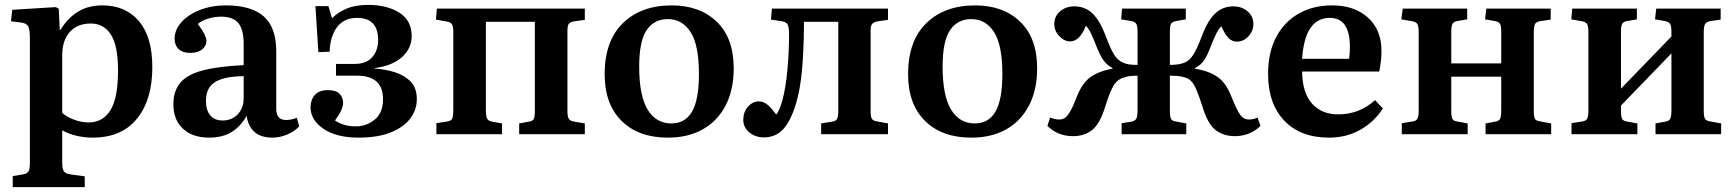

<svg xmlns="http://www.w3.org/2000/svg" viewBox="-20 -548 7089 784"><path d="M32 216V171L74 164Q89 162 95.5 153Q102 144 102 118V-393Q102 -429 95 -441Q88 -453 66 -456L25 -461L30 -508L208 -519L220 -512L224 -426H227Q256 -474 298 -500Q340 -526 398 -526Q493 -526 547.5 -461.5Q602 -397 602 -273Q602 -141 539.5 -63.5Q477 14 358 14Q324 14 291 6Q258 -2 234 -16V117Q234 141 240.5 151Q247 161 267 164L326 172V216ZM342 -48Q400 -48 431 -98Q462 -148 462 -260Q462 -361 433 -406.5Q404 -452 351 -452Q296 -452 265 -417.5Q234 -383 234 -321V-87Q252 -71 282 -59.5Q312 -48 342 -48Z M834 14Q766 14 727 -22.5Q688 -59 688 -122Q688 -177 716.5 -210.5Q745 -244 808 -260.5Q871 -277 975 -282V-369Q975 -427 953.5 -453.5Q932 -480 882 -480Q855 -480 828.5 -471.5Q802 -463 788 -450Q808 -423 815.5 -407Q823 -391 823 -381Q823 -361 805.5 -346.5Q788 -332 758 -332Q726 -332 709.5 -347.5Q693 -363 693 -390Q693 -426 720.5 -457Q748 -488 795.5 -507Q843 -526 903 -526Q1006 -526 1057 -481Q1108 -436 1108 -338V-104Q1108 -58 1148 -58Q1169 -58 1192 -67L1202 -32Q1181 -10 1151 2Q1121 14 1093 14Q1045 14 1019 -9.5Q993 -33 987 -75Q963 -32 926 -9Q889 14 834 14ZM889 -56Q927 -56 951 -81.5Q975 -107 975 -147V-237Q895 -236 858 -213Q821 -190 821 -136Q821 -98 838.5 -77Q856 -56 889 -56Z M1444 14Q1354 14 1301 -22Q1248 -58 1248 -110Q1248 -140 1265.5 -160Q1283 -180 1318 -180Q1353 -180 1367 -164.5Q1381 -149 1381 -128Q1381 -101 1348 -56Q1366 -44 1386.5 -38Q1407 -32 1433 -32Q1476 -32 1510 -59.5Q1544 -87 1544 -143Q1544 -192 1517 -215.5Q1490 -239 1438 -239H1352V-287H1429Q1475 -287 1499.5 -314Q1524 -341 1524 -385Q1524 -475 1438 -475Q1385 -475 1356.5 -437.5Q1328 -400 1326 -337L1280 -335L1268 -523H1321L1336 -473Q1358 -497 1394.5 -512.5Q1431 -528 1483 -528Q1561 -528 1611 -496Q1661 -464 1661 -401Q1661 -350 1621 -314.5Q1581 -279 1510 -270V-268Q1555 -265 1594 -252.5Q1633 -240 1657.5 -214Q1682 -188 1682 -143Q1682 -100 1655.5 -64.5Q1629 -29 1576 -7.5Q1523 14 1444 14Z M1762 0V-45L1806 -52Q1822 -54 1826.5 -63.5Q1831 -73 1831 -102V-418Q1831 -441 1825 -449.5Q1819 -458 1804 -460L1760 -468L1764 -513H2368V-467L2326 -461Q2308 -458 2302.5 -450.5Q2297 -443 2297 -422V-96Q2297 -72 2302.5 -63Q2308 -54 2327 -51L2368 -44V0H2100V-44L2138 -51Q2155 -53 2159.5 -62Q2164 -71 2164 -98V-459H1964V-97Q1964 -74 1969 -64Q1974 -54 1990 -51L2030 -44V0Z M2707 14Q2587 14 2518 -54.5Q2449 -123 2449 -245Q2449 -381 2523.5 -453.5Q2598 -526 2723 -526Q2837 -526 2906.5 -459.5Q2976 -393 2976 -269Q2976 -181 2943 -117.5Q2910 -54 2850 -20Q2790 14 2707 14ZM2721 -44Q2778 -44 2806 -92.5Q2834 -141 2834 -246Q2834 -364 2800 -417Q2766 -470 2707 -470Q2651 -470 2620.5 -425Q2590 -380 2590 -276Q2590 -157 2624.5 -100.5Q2659 -44 2721 -44Z M3100 13Q3064 13 3039.5 -7.5Q3015 -28 3015 -59Q3015 -90 3034 -112Q3053 -134 3079 -134Q3099 -134 3116 -118.5Q3133 -103 3150 -80Q3163 -97 3175 -139Q3188 -187 3195 -260.5Q3202 -334 3202 -409Q3202 -436 3196.5 -447Q3191 -458 3174 -461L3128 -468L3132 -513H3606V-467L3565 -461Q3547 -458 3541 -450Q3535 -442 3535 -422V-94Q3535 -71 3540.5 -62.5Q3546 -54 3563 -52L3606 -44V0H3333V-44L3376 -51Q3393 -53 3398 -62.5Q3403 -72 3403 -96V-459H3263Q3263 -389 3259 -318.5Q3255 -248 3246 -193Q3230 -100 3195.5 -43.5Q3161 13 3100 13Z M3946 14Q3826 14 3757 -54.5Q3688 -123 3688 -245Q3688 -381 3762.5 -453.5Q3837 -526 3962 -526Q4076 -526 4145.5 -459.5Q4215 -393 4215 -269Q4215 -181 4182 -117.5Q4149 -54 4089 -20Q4029 14 3946 14ZM3960 -44Q4017 -44 4045 -92.5Q4073 -141 4073 -246Q4073 -364 4039 -417Q4005 -470 3946 -470Q3890 -470 3859.5 -425Q3829 -380 3829 -276Q3829 -157 3863.5 -100.5Q3898 -44 3960 -44Z M4362 8Q4299 8 4257 -34L4268 -68Q4288 -60 4305 -60Q4319 -60 4329 -67Q4339 -74 4350.5 -94Q4362 -114 4377 -153Q4399 -209 4432.5 -233Q4466 -257 4523 -268V-270Q4500 -282 4485.5 -302.5Q4471 -323 4457 -359Q4444 -393 4435 -411.5Q4426 -430 4414 -443Q4389 -379 4350 -379Q4326 -379 4305.5 -400.5Q4285 -422 4285 -450Q4285 -481 4308.5 -501.5Q4332 -522 4367 -522Q4410 -522 4440 -494Q4470 -466 4494 -404Q4515 -347 4529.5 -324.5Q4544 -302 4564 -293Q4576 -287 4590.5 -285Q4605 -283 4625 -283V-417Q4625 -441 4620 -450Q4615 -459 4600 -462L4558 -469L4562 -513H4822V-469L4782 -462Q4766 -459 4761.5 -450Q4757 -441 4757 -416V-283Q4777 -283 4792.5 -285.5Q4808 -288 4821 -294Q4839 -303 4853.5 -326Q4868 -349 4889 -404Q4912 -465 4942.5 -493.5Q4973 -522 5016 -522Q5051 -522 5074.5 -501.5Q5098 -481 5098 -450Q5098 -421 5077.5 -399.5Q5057 -378 5031 -378Q5011 -378 4996.5 -392.5Q4982 -407 4967 -441Q4955 -428 4946 -410Q4937 -392 4924 -359Q4910 -321 4896.5 -301.5Q4883 -282 4859 -270V-268Q4917 -258 4952 -233.5Q4987 -209 5008 -154Q5024 -114 5035 -94Q5046 -74 5056.5 -67Q5067 -60 5080 -60Q5098 -60 5115 -68L5127 -34Q5106 -13 5079 -2.5Q5052 8 5023 8Q4976 8 4943.5 -17Q4911 -42 4890 -113Q4876 -156 4865.5 -181Q4855 -206 4843 -218Q4831 -230 4813 -233Q4801 -237 4786.5 -238Q4772 -239 4757 -239V-95Q4757 -72 4761.5 -63Q4766 -54 4781 -52L4824 -44V0H4560V-45L4599 -51Q4615 -54 4620 -63.5Q4625 -73 4625 -98V-239Q4614 -239 4599.5 -238Q4585 -237 4575 -233Q4544 -226 4528 -200Q4512 -174 4493 -113Q4472 -43 4440 -17.5Q4408 8 4362 8Z M5407 14Q5290 14 5224 -55.5Q5158 -125 5158 -246Q5158 -334 5191 -396.5Q5224 -459 5283 -492.5Q5342 -526 5419 -526Q5511 -526 5566 -476Q5621 -426 5621 -340Q5621 -300 5612 -256H5297Q5298 -169 5337.5 -125Q5377 -81 5444 -81Q5487 -81 5524 -95Q5561 -109 5595 -139L5627 -105Q5590 -49 5533.5 -17.5Q5477 14 5407 14ZM5297 -308H5489Q5492 -331 5492 -357Q5492 -475 5410 -475Q5360 -475 5331.5 -434.5Q5303 -394 5297 -308Z M5704 0V-45L5748 -52Q5763 -54 5768 -63.5Q5773 -73 5773 -99V-416Q5773 -440 5768 -449Q5763 -458 5748 -461L5702 -469L5708 -513H5971V-469L5930 -462Q5915 -459 5910.5 -450Q5906 -441 5906 -416V-289H6110V-419Q6110 -442 6105 -450.5Q6100 -459 6084 -462L6044 -469L6049 -513H6312V-468L6271 -462Q6253 -459 6248 -450Q6243 -441 6243 -417V-94Q6243 -71 6248 -62.5Q6253 -54 6271 -52L6314 -44V0H6046V-44L6084 -51Q6100 -53 6105 -62Q6110 -71 6110 -96V-235H5906V-95Q5906 -72 5910.5 -63Q5915 -54 5930 -52L5973 -44V0Z M6397 0V-45L6441 -52Q6456 -54 6461 -63.5Q6466 -73 6466 -99V-416Q6466 -440 6461 -449Q6456 -458 6441 -461L6396 -469L6400 -513H6664V-469L6623 -462Q6608 -459 6603.5 -450Q6599 -441 6599 -416V-186L6805 -399V-419Q6805 -442 6799.5 -450.5Q6794 -459 6779 -462L6738 -469L6743 -513H7006V-468L6965 -462Q6948 -459 6942.5 -450Q6937 -441 6937 -417V-94Q6937 -71 6942.5 -62.5Q6948 -54 6965 -52L7008 -44V0H6740V-44L6778 -51Q6794 -53 6799.5 -62Q6805 -71 6805 -96V-330L6599 -117V-95Q6599 -72 6603.5 -63Q6608 -54 6623 -52L6666 -44V0Z"/></svg>

Font: Literata 36pt SemiBold
Style: Regular
Weight: 600
Designer: Latin by Veronika Burian and Jose Scaglione. Greek by Irene Vlachou. Cyrillic by Vera Evstafieva.
Foundry: TypeTogether
Version: Version 3.002